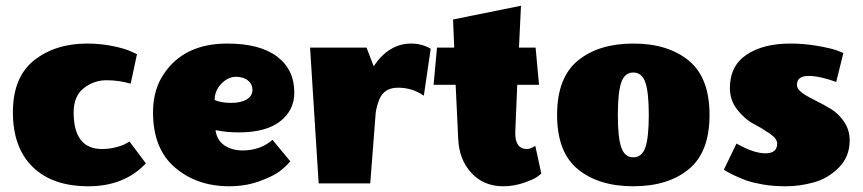

<svg xmlns="http://www.w3.org/2000/svg" viewBox="-20 -640 3010 670"><path d="M489 -70Q414 10 288.5 10Q163 10 94 -57.5Q25 -125 25 -248Q25 -371 99 -429.5Q173 -488 284 -488Q331 -488 374.5 -479Q418 -470 438 -460L458 -451L436 -348Q395 -360 351.5 -360Q308 -360 272.5 -332.5Q237 -305 237 -248Q237 -120 336 -120Q362 -120 386 -126.5Q410 -133 421 -140L432 -146Z M780 10Q667 10 590.5 -55.5Q514 -121 514 -248Q514 -328 553 -384Q624 -488 773 -488Q887 -488 947 -442.5Q1007 -397 1007 -317Q1007 -255 957.5 -216.5Q908 -178 813 -178Q774 -178 743 -184L732 -186Q737 -150 763.5 -132.5Q790 -115 827 -115Q888 -115 931 -152L993 -77Q977 -58 955 -41.5Q933 -25 885 -7.5Q837 10 780 10ZM729 -291Q751 -281 786.5 -281Q822 -281 841.5 -293.5Q861 -306 861 -326Q861 -346 845.5 -359Q830 -372 803 -372Q776 -372 752.5 -348Q729 -324 729 -291Z M1284 -409Q1337 -488 1415 -488Q1452 -488 1483 -470L1459 -306Q1419 -334 1369 -334Q1321 -334 1304 -294Q1294 -269 1291 -246L1272 0H1092L1062 -474H1259Z M1778 -178Q1777 -120 1819 -120Q1831 -120 1848 -131L1869 -34Q1863 -29 1852.5 -21.5Q1842 -14 1807.5 -2Q1773 10 1736 10Q1668 10 1625 -36.5Q1582 -83 1579 -155L1570 -344H1493L1505 -474H1565L1561 -572L1798 -620L1791 -474H1849L1861 -344H1785Z M1996.5 -49.5Q1924 -109 1924 -239Q1924 -369 1996.5 -428.5Q2069 -488 2190 -488Q2311 -488 2383.5 -428.5Q2456 -369 2456 -239Q2456 -109 2383.5 -49.5Q2311 10 2190 10Q2069 10 1996.5 -49.5ZM2148 -352.5Q2136 -318 2136 -239Q2136 -160 2148 -125.5Q2160 -91 2190 -91Q2220 -91 2232 -125.5Q2244 -160 2244 -239Q2244 -318 2232 -352.5Q2220 -387 2190 -387Q2160 -387 2148 -352.5Z M2945 -150Q2945 -93 2907 -55Q2869 -17 2819.5 -3.5Q2770 10 2724 10Q2678 10 2643.5 4Q2609 -2 2585 -10Q2541 -27 2515 -42L2506 -48L2550 -139Q2610 -105 2651 -105Q2692 -105 2692 -139Q2692 -156 2666 -174Q2640 -192 2609.5 -208Q2579 -224 2553 -257Q2527 -290 2527 -333Q2527 -410 2585 -449Q2643 -488 2738 -488Q2786 -488 2832 -480Q2878 -472 2901 -464L2923 -455L2898 -354Q2841 -375 2801 -375Q2761 -375 2761 -344Q2761 -329 2780 -315.5Q2799 -302 2826 -289Q2853 -276 2880 -259.5Q2907 -243 2926 -214.5Q2945 -186 2945 -150Z"/></svg>

Font: Wendy One
Style: Regular
Weight: 400
Designer: Alejandro Inler
Foundry: Alejandro Inler
Version: 1.001